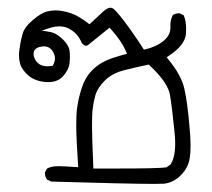

<svg xmlns="http://www.w3.org/2000/svg" viewBox="-20 -295 540 488"><path d="M413.1 -231.9V-224.1Q413.1 -205.6 395.5 -190.9Q377 -175.8 348.6 -169.4L345.7 -168.9Q334 -188 310.1 -221.7Q279.8 -263.7 268.1 -272.9Q264.6 -275.4 260.7 -275.4Q252.9 -275.4 241.7 -265.1L207.5 -233.4Q181.6 -252.9 166.5 -259Q151.4 -265.1 134.3 -267.6Q127.9 -268.6 119.6 -268.6Q111.3 -268.6 101.1 -266.1Q85 -262.7 63.5 -244.1Q42 -226.1 37.1 -208Q31.7 -188.5 29.3 -168.9Q28.3 -162.1 28.3 -157.5Q28.3 -152.8 28.6 -147.2Q28.8 -141.6 31.2 -133.3Q35.2 -117.7 52.2 -103Q69.3 -88.4 97.7 -86.4Q100.6 -86.4 103 -86.4Q126.5 -86.4 139.6 -100.6Q154.8 -117.2 156.7 -133.8Q157.7 -142.6 157.7 -150.6Q157.7 -158.7 156.7 -166.5Q154.8 -180.7 138.4 -196.3Q122.1 -211.9 104 -214.4L85.9 -217.3Q106.9 -224.1 110.4 -225.1Q120.6 -228 130.4 -228Q144 -228 154.3 -222.7Q177.2 -211.4 187.5 -186.5Q193.4 -178.7 198.7 -178.7Q202.1 -178.7 207 -183.1L258.3 -224.6L261.2 -221.7Q289.1 -190.9 300.8 -163.1L302.7 -158.2Q258.3 -147 240.2 -136.2Q227.1 -128.9 214.4 -116.7Q196.3 -98.1 188 -72.3Q179.2 -45.9 175.3 -15.6Q173.8 -4.4 173.8 25.1Q173.8 54.7 178.7 129.9Q141.6 127.4 129.9 127.4Q118.2 127.4 111.8 128.9Q105.5 130.4 99.6 133.3L94.2 143.1Q94.2 143.6 94.2 144.5Q94.2 154.3 99.6 161.6L110.4 166.5Q309.1 172.4 371.1 172.4Q390.6 172.4 396.5 171.9Q420.9 169.4 439.9 150.1Q459 130.9 462.4 105.5Q464.4 93.8 464.4 74Q464.4 54.2 461.4 24.4Q456.5 -33.7 448.7 -68.8Q441.4 -103.5 406.7 -145.5L403.8 -149.4L407.7 -152.3Q449.7 -179.2 452.6 -208.5Q453.1 -215.3 453.1 -221.7Q453.1 -242.2 446.8 -256.3L436.5 -261.2Q435.5 -261.2 434.6 -261.2Q425.8 -261.2 419.4 -256.8Q413.1 -245.6 413.1 -231.9ZM278.3 133.3Q252.4 133.3 217.3 133.3Q213.9 54.2 213.9 26.9Q213.9 -0.5 214.8 -11.2Q217.3 -35.2 222.7 -53.7Q228.5 -72.8 246.8 -90.6Q265.1 -108.4 293.7 -116Q322.3 -123.5 357.9 -130.9Q365.2 -123.5 370.6 -118.7Q407.2 -82 412.1 -53.2Q417.5 -21 423.3 38.1Q425.3 55.2 425.3 67.6Q425.3 80.1 424.3 88.9Q421.9 110.4 413.6 123L402.8 130.4Q382.3 133.3 278.3 133.3ZM114.3 -127.9Q105.5 -126.5 100.6 -126.5Q84.5 -126.5 75.7 -135.3Q66.9 -144 65.4 -155.8Q65.4 -157.2 65.4 -158.7Q65.4 -165.5 69.6 -169.7Q73.7 -173.8 80.3 -175.5Q86.9 -177.2 91.8 -177.2Q102.5 -177.2 109.9 -169.9Q115.7 -163.6 118.7 -154.3Q119.6 -150.4 119.6 -148.2Q119.6 -146 119.6 -144Q119.6 -142.1 118.4 -137.9Q117.2 -133.8 114.3 -127.9Z"/></svg>

Font: Bakudai
Style: Light
Weight: 300
Version: Version 1.48